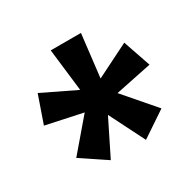

<svg xmlns="http://www.w3.org/2000/svg" viewBox="-97 -845 608 600"><g transform="rotate(-30 206.5 -545.5)"><path d="M397 -548 266 -521 361 -411 270 -350 206 -477 143 -350 53 -410 147 -520 16 -548 50 -646 170 -588 152 -741H261L243 -587L363 -647Z"/></g></svg>

Font: Fira Sans Condensed Medium
Style: Regular
Weight: 500
Width: 3
Designer: Carrois Corporate & Edenspiekermann AG
Foundry: Carrois Corporate GbR & Edenspiekermann AG
Version: Version 4.203;PS 004.203;hotconv 1.0.88;makeotf.lib2.5.64775